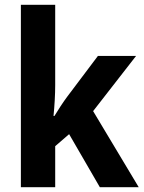

<svg xmlns="http://www.w3.org/2000/svg" viewBox="-20 -780 600 800"><path d="M210 -425Q210 -396 208 -361Q206 -326 203 -297H207Q217 -314 232.5 -337.5Q248 -361 260 -377L388 -547H547L368 -317L558 0H396L268 -221L210 -171V0H67V-760H210Z"/></svg>

Font: Noto Sans Lao UI SemCond
Style: Bold
Weight: 700
Width: 4
Designer: Monotype Design Team
Foundry: Monotype Imaging Inc.
Version: Version 2.000; ttfautohint (v1.8.4.7-5d5b)